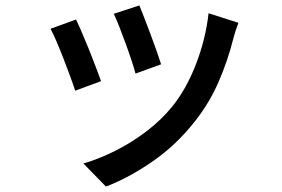

<svg xmlns="http://www.w3.org/2000/svg" viewBox="-20 -604 1040 707"><path d="M493.2 -584Q499.5 -568.4 511 -539.1Q522.5 -509.8 534.9 -476.3Q547.4 -442.9 557.9 -413.1Q568.4 -383.3 573.2 -367.2L479 -333Q474.6 -350.6 464.8 -380.1Q455.1 -409.7 443.1 -442.6Q431.2 -475.6 419.4 -505.4Q407.7 -535.2 398.9 -553.2ZM857.9 -520Q851.1 -501.5 846.4 -487.3Q841.8 -473.1 838.9 -460.9Q818.8 -380.9 785.2 -303.2Q751.5 -225.6 699.2 -159.2Q629.9 -70.3 542.2 -9.8Q454.6 50.8 370.1 83L287.1 -2Q343.3 -18.1 403.3 -48.1Q463.4 -78.1 518.6 -119.9Q573.7 -161.6 615.2 -212.9Q667 -277.3 702.1 -368.9Q737.3 -460.4 748 -555.2ZM259.8 -532.2Q268.6 -514.6 281.2 -485.1Q293.9 -455.6 307.6 -421.9Q321.3 -388.2 333 -356.9Q344.7 -325.7 352.1 -305.2L256.8 -270Q250.5 -290 238.8 -322Q227.1 -354 213.4 -389.2Q199.7 -424.3 187 -453.9Q174.3 -483.4 166 -498Z"/></svg>

Font: Source Han Sans CN Medium
Style: Regular
Weight: 500
Designer: Ryoko NISHIZUKA  (kana, bopomofo & ideographs); Paul D. Hunt (Latin, Greek & Cyrillic); Sandoll Communications , Soo-you
Foundry: Adobe
Version: Version 2.004;hotconv 1.0.118;makeotfexe 2.5.65603